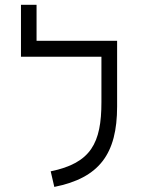

<svg xmlns="http://www.w3.org/2000/svg" viewBox="-20 -752 626 782"><path d="M393.1 -585.9H128.9V-732.4H65.4V-521H393.1V-335.9C393.1 -169.4 350.6 -87.9 186.5 -54.2L201.2 9.3C384.8 -27.3 457 -125.5 457 -318.4V-585.9Z"/></svg>

Font: Cascadia Code PL Light
Style: Regular
Weight: 300
Monospace: yes
Designer: Aaron Bell
Foundry: Saja Typeworks
Version: Version 2404.023